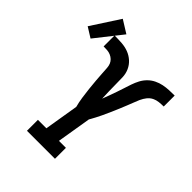

<svg xmlns="http://www.w3.org/2000/svg" viewBox="-318 -963 1091 1091"><g transform="rotate(45 228.0 -417.5)"><path d="M90 0V-88H158L192 -294Q184 -324 179.5 -355Q175 -386 171.5 -417.5Q168 -449 165.5 -480.5Q163 -512 161 -544V-545V-546V-547Q160 -561 159 -575.5Q158 -590 153 -602.5Q148 -615 138 -624.5Q128 -634 115 -639.5Q102 -645 88 -646Q74 -647 59 -647V-735H61Q89 -735 117.5 -733Q146 -731 171 -721.5Q196 -712 216 -694Q236 -676 247 -651.5Q258 -627 259 -599Q260 -571 260 -543Q260 -515 261 -487Q262 -459 263 -431Q263 -431 263 -431Q263 -431 263 -431Q271 -452 279 -474Q287 -496 294.5 -517.5Q302 -539 309 -561Q316 -583 323.5 -605Q331 -627 342 -648Q353 -669 370 -686Q387 -703 408.5 -713.5Q430 -724 452.5 -728.5Q475 -733 497.5 -734Q520 -735 542 -735V-647Q524 -647 505 -645Q486 -643 469 -634.5Q452 -626 439.5 -610Q427 -594 419 -576Q411 -558 404.5 -540Q398 -522 390.5 -504.5Q383 -487 376 -469Q369 -451 361 -433.5Q353 -416 345.5 -398.5Q338 -381 329.5 -363.5Q321 -346 312 -328.5Q303 -311 293 -294L259 -88H315V0ZM-25 -626 -86 -664 25 -835 102 -787Z"/></g></svg>

Font: Iosevka Slab Semibold
Style: Italic
Weight: 600
Italic angle: -9°
Monospace: yes
Designer: Belleve Invis
Foundry: Belleve Invis
Version: Version 11.1.1; ttfautohint (v1.8.3)